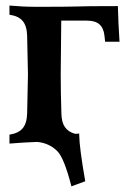

<svg xmlns="http://www.w3.org/2000/svg" viewBox="-20 -510 447 684"><path d="M137.7 -485.8Q209 -485.8 251 -486.8H250.5Q282.2 -488.3 399.9 -488.3Q401.4 -428.7 405.8 -361.3H354.5L352.1 -383.3Q349.1 -410.2 334.2 -423.3Q319.3 -436.5 290 -436.5H198.2Q196.3 -260.7 196.3 -244.1Q196.3 -181.6 198.7 -106Q199.2 -74.7 211.2 -57.4Q223.1 -40 247.6 -33.2L262.2 -34.2V-30.3V-29.3Q262.7 16.1 283.7 135.7L234.4 153.8Q208.5 52.2 183.6 27.8Q153.8 -1 111.8 -4.4Q68.4 -2.9 13.7 1.5V-30.3Q45.9 -35.2 60.8 -53Q75.7 -70.8 76.7 -106Q76.7 -115.7 78.1 -172.9Q79.6 -230 79.6 -244.1Q79.6 -258.3 78.1 -315.4Q76.7 -372.6 76.7 -382.3Q75.7 -417.5 60.8 -435.3Q45.9 -453.1 13.7 -457.5V-490.2Q62 -485.8 106 -485.8Z"/></svg>

Font: Flanker
Style: Bold
Weight: 700
Designer: Flanker
Foundry: Flanker
Version: Version 2.021